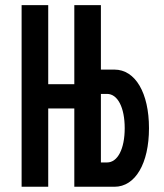

<svg xmlns="http://www.w3.org/2000/svg" viewBox="-20 -713 626 733"><path d="M62.5 0H164.1V-298.8H263.7V0H417C496.6 0 548.8 -88.9 548.8 -223.6C548.8 -358.4 496.6 -447.3 417 -447.3H365.2V-693.4H263.7V-391.6H164.1V-693.4H62.5ZM365.2 -92.8V-354.5H388.7C429.2 -354.5 456.1 -302.7 456.1 -223.6C456.1 -144.5 429.2 -92.8 388.7 -92.8Z"/></svg>

Font: Cascadia Mono NF
Style: Regular
Weight: 400
Monospace: yes
Designer: Aaron Bell
Foundry: Saja Typeworks
Version: Version 2404.023